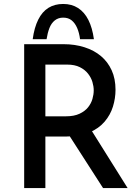

<svg xmlns="http://www.w3.org/2000/svg" viewBox="-20 -949 705 969"><path d="M301 -726Q358 -726 406.5 -710.5Q455 -695 489.5 -666Q524 -637 543.5 -594.5Q563 -552 563 -496Q563 -453 550 -411Q537 -369 508 -335Q479 -301 432 -280.5Q385 -260 315 -260H209V0H102V-726ZM313 -362Q354 -362 381.5 -375Q409 -388 424.5 -407.5Q440 -427 446.5 -449.5Q453 -472 453 -493Q453 -513 446.5 -535Q440 -557 424.5 -577Q409 -597 383 -610Q357 -623 319 -623H209V-362ZM436 -300 624 0H500L309 -297ZM299 -929Q342 -929 374 -908.5Q406 -888 426 -848.5Q446 -809 454 -751H384Q380 -783 369.5 -807.5Q359 -832 342 -846Q325 -860 299 -860Q274 -860 256.5 -846Q239 -832 229.5 -807.5Q220 -783 215 -751H145Q153 -810 173 -850Q193 -890 224.5 -909.5Q256 -929 299 -929Z"/></svg>

Font: Josefin Sans Medium
Style: Regular
Weight: 500
Designer: Santiago Orozco
Foundry: Typemade
Version: Version 2.001